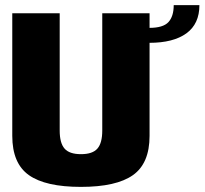

<svg xmlns="http://www.w3.org/2000/svg" viewBox="-20 -727 800 751"><path d="M296.5 4Q158 4 93 -42Q28 -88 28 -195.5V-675H213.5V-216.5Q213.5 -167.5 232.5 -145.8Q251.5 -124 296.8 -124Q342 -124 361 -145.8Q380 -167.5 380 -216.5V-675H565V-195.5Q565 -88 500 -42Q435 4 296.5 4ZM564 -618Q618 -618 638.8 -640.5Q659.5 -663 659.5 -707H760Q760 -633.5 709 -596.5Q658 -559.5 564 -559.5Z"/></svg>

Font: Anybody ExtraBold
Style: Regular
Weight: 800
Designer: Tyler Finck
Foundry: Etcetera Type Company
Version: Version 1.010; ttfautohint (v1.8.3) -l 8 -r 50 -G 200 -x 14 